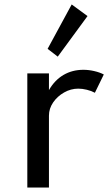

<svg xmlns="http://www.w3.org/2000/svg" viewBox="-20 -841 503 861"><path d="M102.5 0V-512H199.5V-437Q225 -481.5 264.5 -504.8Q304 -528 354 -528Q378 -528 402.8 -522.2Q427.5 -516.5 445.5 -507L405.5 -425Q390 -433.5 369.5 -438.5Q349 -443.5 331 -443.5Q297.5 -443.5 267.2 -426.2Q237 -409 218.2 -381.5Q199.5 -354 199.5 -322.5V0ZM239 -587 193.5 -622 301.5 -821 372.5 -769Z"/></svg>

Font: Spartan Thin Medium
Style: Regular
Weight: 500
Version: Version 1.004